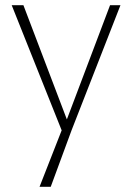

<svg xmlns="http://www.w3.org/2000/svg" viewBox="-20 -501 509 738"><path d="M132 217 217 0 25 -481H70L237 -42L403 -481H443L255 0L175 217Z"/></svg>

Font: Cantarell Light
Style: Regular
Weight: 300
Designer: Dave Crossland, Nikolaus Waxweiler, Florian Fecher, Jacques Le Bailly, Eben Sorkin, Alexei Vanyashin, Alexios Zavras, Em
Version: Version 0.303